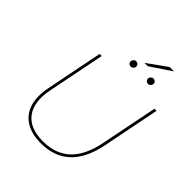

<svg xmlns="http://www.w3.org/2000/svg" viewBox="-260 -1127 1288 1288"><g transform="rotate(45 384.0 -483.5)"><path d="M347 3Q259 3 202 -32.5Q145 -68 124 -134Q103 -200 121 -293L202 -700H222L141 -295Q114 -161 168.5 -88.5Q223 -16 347 -16Q467 -16 540 -84.5Q613 -153 641 -294L722 -700H742L661 -293Q631 -143 552 -70Q473 3 347 3ZM573 -787Q563 -787 555.5 -794Q548 -801 548 -811Q548 -822 556 -830.5Q564 -839 575 -839Q585 -839 592.5 -832Q600 -825 600 -815Q600 -804 592 -795.5Q584 -787 573 -787ZM409 -787Q399 -787 391.5 -794Q384 -801 384 -811Q384 -822 392 -830.5Q400 -839 411 -839Q421 -839 428.5 -832Q436 -825 436 -815Q436 -804 428 -795.5Q420 -787 409 -787ZM457 -870 596 -970H638L489 -870Z"/></g></svg>

Font: Montserrat Thin Thin
Style: Italic
Weight: 250
Italic angle: -11.3°
Version: Version 9.000